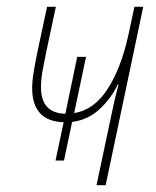

<svg xmlns="http://www.w3.org/2000/svg" viewBox="-20 -547 461 567"><path d="M292 0 403 -527H377L359 -443Q337 -344 297 -283Q257 -222 199 -213L234 -379H208L173 -211Q101 -213 101 -289Q101 -312 105.5 -337Q110 -362 116 -391L145 -527H119L91 -396Q85 -367 80 -338Q75 -309 75 -287Q75 -189 168 -186L144 -73H169L193 -187Q241 -193 275.5 -226Q310 -259 328 -298H330Q324 -275 318.5 -251.5Q313 -228 308 -203L265 0Z"/></svg>

Font: Noto Sans Display SemiCondensed Thin
Style: Italic
Weight: 250
Width: 4
Designer: Monotype Design team
Foundry: Monotype Imaging Inc.
Version: 1.000